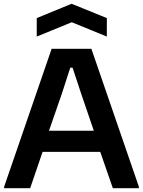

<svg xmlns="http://www.w3.org/2000/svg" viewBox="-20 -999 759 1019"><path d="M2 -8 254 -740H465L717 -8V0H579L512 -193H206L140 0H2ZM478 -305 411 -501 365 -640H353L308 -501L240 -305ZM175 -903 360 -979 547 -903V-805L361 -881L175 -805Z"/></svg>

Font: Encode Sans Normal
Style: SemiBold
Weight: 600
Designer: Pablo Impallari, Andres Torresi
Foundry: Pablo Impallari, Andres Torresi
Version: Version 1.000; ttfautohint (v1.00) -l 8 -r 50 -G 200 -x 14 -